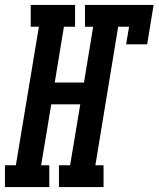

<svg xmlns="http://www.w3.org/2000/svg" viewBox="-65 -755 640 775"><path d="M-45 0V-88H-1L92 -647H59V-735H238V-647H193L156 -422H274L311 -647H278V-735H555L529 -576H444L456 -647H412L320 -88H353V0H173V-88H218L259 -334H142L101 -88H134V0Z"/></svg>

Font: Iosevka Slab Semibold
Style: Italic
Weight: 600
Italic angle: -9°
Monospace: yes
Designer: Belleve Invis
Foundry: Belleve Invis
Version: Version 11.1.1; ttfautohint (v1.8.3)